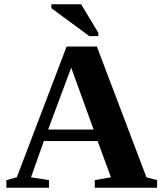

<svg xmlns="http://www.w3.org/2000/svg" viewBox="-20 -878 762 898"><path d="M209 -35.6V0H9.8V-35.6L58.6 -48.8L291.5 -660.2H433.1L665 -48.8L714.8 -35.6V0H423.3V-35.6L499 -48.8L436.5 -218.3H185.1L125 -48.8ZM313 -561.5 205.1 -272H418ZM397.9 -709 220.2 -839.8V-857.9H359.4L439.9 -724.6V-709Z"/></svg>

Font: Tinos
Style: Bold
Weight: 700
Designer: Steve Matteson
Foundry: Monotype Imaging Inc.
Version: Version 1.23